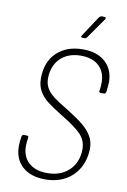

<svg xmlns="http://www.w3.org/2000/svg" viewBox="-98 -956 673 1021"><g transform="rotate(10 238.5 -445.0)"><path d="M52 -142Q52 -159 53 -167L57 -195Q59 -205 68 -205H84Q89 -205 91.5 -202Q94 -199 93 -195L90 -170Q89 -162 89 -148Q89 -92 125 -59.5Q161 -27 225 -27Q292 -27 335.5 -63.5Q379 -100 387 -163Q388 -170 388 -183Q388 -231 356.5 -264Q325 -297 248 -343Q195 -376 167 -397.5Q139 -419 122 -448Q105 -477 105 -517Q105 -607 158.5 -657.5Q212 -708 299 -708Q377 -708 421 -667.5Q465 -627 465 -559Q465 -551 463 -531L460 -506Q458 -496 449 -496H431Q427 -496 424.5 -499Q422 -502 423 -506L426 -529Q427 -536 427 -551Q427 -607 392.5 -640Q358 -673 294 -673Q232 -673 191.5 -639.5Q151 -606 143 -544Q142 -537 142 -525Q142 -493 156 -470Q170 -447 196.5 -427Q223 -407 274 -377Q330 -342 361 -316.5Q392 -291 409.5 -261.5Q427 -232 427 -193Q427 -186 425 -168Q415 -88 360 -40Q305 8 220 8Q141 8 96.5 -32.5Q52 -73 52 -142ZM280 -780 353 -891Q360 -898 366 -898H381Q387 -898 388.5 -894.5Q390 -891 387 -886L309 -775Q304 -768 297 -768H285Q279 -768 277.5 -771.5Q276 -775 280 -780Z"/></g></svg>

Font: Barlow Semi Condensed ExLight
Style: Italic
Weight: 275
Width: 4
Italic angle: -7°
Designer: Jeremy Tribby
Foundry: Tribby Type
Version: Version 1.408